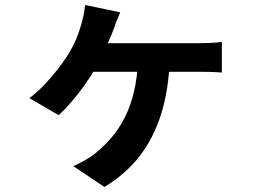

<svg xmlns="http://www.w3.org/2000/svg" viewBox="-20 -647 1040 765"><path d="M459 -598Q452 -581 446 -567Q440 -553 436 -539Q428 -517 415 -487Q402 -457 388.5 -429Q375 -401 364 -382Q346 -349 319.5 -311.5Q293 -274 265 -241.5Q237 -209 214 -188L97 -256Q130 -281 157.5 -310Q185 -339 208.5 -369Q232 -399 249 -426Q270 -459 283.5 -491.5Q297 -524 305 -554Q310 -572 314 -592Q318 -612 319 -627ZM334 -475Q351 -475 386 -475Q421 -475 467 -475Q513 -475 562 -475Q611 -475 655 -475Q699 -475 731.5 -475Q764 -475 775 -475Q792 -475 818 -476Q844 -477 864 -480V-358Q840 -360 815 -360.5Q790 -361 775 -361Q764 -361 731.5 -361Q699 -361 654.5 -361Q610 -361 560.5 -361Q511 -361 464.5 -361Q418 -361 381.5 -361Q345 -361 326 -361ZM656 -407Q652 -289 622.5 -194Q593 -99 537.5 -26.5Q482 46 396 98L272 15Q293 6 318.5 -8.5Q344 -23 362 -38Q396 -66 425.5 -100.5Q455 -135 477.5 -179.5Q500 -224 513.5 -280.5Q527 -337 530 -407Z"/></svg>

Font: Noto Sans KR
Style: Bold
Weight: 700
Designer: Ryoko NISHIZUKA  (kana, bopomofo & ideographs); Paul D. Hunt (Latin, Greek & Cyrillic); Sandoll Communications , Soo-you
Foundry: Adobe
Version: Version 2.004-H2;hotconv 1.0.118;makeotfexe 2.5.65603